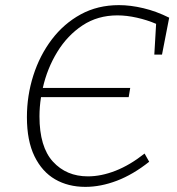

<svg xmlns="http://www.w3.org/2000/svg" viewBox="-20 -722 692 749"><path d="M313 7Q246 7 195 -22.5Q144 -52 114.5 -112.5Q85 -173 85 -265Q85 -349 110 -427.5Q135 -506 182 -568Q229 -630 295 -666Q361 -702 444 -702Q489 -702 539.5 -690Q590 -678 640 -653L612 -509H582L589 -629Q554 -644 514 -653Q474 -662 438 -662Q361 -662 302 -623Q243 -584 203.5 -519.5Q164 -455 147 -379H488L482 -343H140Q134 -305 134 -268Q134 -149 186.5 -91.5Q239 -34 323 -34Q375 -34 431 -56Q487 -78 544 -123L562 -91Q499 -41 436 -17Q373 7 313 7Z"/></svg>

Font: Bitter Light
Style: Italic
Weight: 300
Italic angle: -9°
Designer: Sol Matas, and Bitter project Authors
Foundry: Sol Matas
Version: Version 2.001